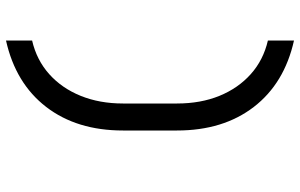

<svg xmlns="http://www.w3.org/2000/svg" viewBox="-200 -680 1000 640"><g transform="rotate(90 300.0 -360.0)"><path d="M115 120V33Q180 18 227 -24Q274 -66 299.5 -129Q325 -192 325 -270V-450Q325 -529 299.5 -591.5Q274 -654 227 -696Q180 -738 115 -753V-840Q258 -808 336.5 -706Q415 -604 415 -450V-270Q415 -116 336.5 -14Q258 88 115 120Z"/></g></svg>

Font: Atlassian Mono
Style: Regular
Weight: 400
Monospace: yes
Designer: Philipp Nurullin, Konstantin Bulenkov
Foundry: Modifications by Atlassian Pty Ltd, manufactured by JetBrains
Version: Version 2.304